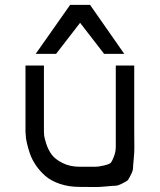

<svg xmlns="http://www.w3.org/2000/svg" viewBox="-20 -770 658 791"><path d="M127 -548 269 -750H351L492 -548H409L310 -676L211 -548ZM309 0Q263 0 226.5 -12.5Q190 -25 167 -45Q144 -65 127.5 -89.5Q111 -114 103 -138Q95 -162 90.5 -182Q86 -202 86 -214L85 -227V-500H161V-227Q161 -221 162 -211Q163 -201 171 -176.5Q179 -152 193 -133Q207 -114 237.5 -98.5Q268 -83 309 -83Q353 -83 370 -83Q387 -83 409.5 -88.5Q432 -94 437 -100Q442 -106 449.5 -125.5Q457 -145 457 -165.5Q457 -186 457 -227V-500H533V-227Q533 -183 533.5 -164.5Q534 -146 531 -116Q528 -86 528 -76.5Q528 -67 518.5 -48.5Q509 -30 506 -27Q503 -24 484.5 -14.5Q466 -5 457.5 -5Q449 -5 418 -2Q387 1 370.5 0.5Q354 0 309 0Z"/></svg>

Font: Hermit Light
Style: Regular
Weight: 300
Designer: Pablo Caro
Version: Version 2.000;PS 002.000;hotconv 1.0.88;makeotf.lib2.5.64775